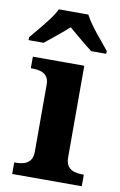

<svg xmlns="http://www.w3.org/2000/svg" viewBox="-102 -815 541 864"><g transform="rotate(10 168.5 -383.0)"><path d="M17 0V-53H29Q44 -53 60.5 -57.5Q77 -62 88.5 -75.9Q100 -89.8 100 -117.7V-422Q100 -448.9 88 -462Q76 -475 59.5 -479Q43 -483 29 -483H17V-536H252V-118Q252 -90 263.5 -76Q275 -62 292 -57.5Q309 -53 323 -53H335V0ZM-15 -619Q1 -638 22.5 -664Q44 -690 64.5 -717Q85 -744 95 -766H230Q241 -744 261 -717Q281 -690 303 -664Q325 -638 340 -619V-606H271Q257 -617 237 -633Q217 -649 197 -666Q177 -683 162 -696Q140 -676 107.5 -649.5Q75 -623 54 -606H-15Z"/></g></svg>

Font: Noto Serif NP Hmong
Style: Regular
Weight: 400
Designer: Dalton Maag Ltd
Foundry: Dalton Maag Ltd
Version: Version 1.001